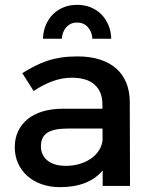

<svg xmlns="http://www.w3.org/2000/svg" viewBox="-20 -768 626 793"><path d="M404 -64Q375.5 -29.5 331 -12.2Q286.5 5 228 5Q185 5 150.2 -7.8Q115.5 -20.5 91.2 -42.8Q67 -65 54 -95Q41 -125 41 -160Q41 -196 54.5 -225.2Q68 -254.5 93.5 -275.5Q119 -296.5 156.5 -307.8Q194 -319 242 -319H403V-337Q403 -389 371.2 -418Q339.5 -447 276 -447Q237.5 -447 198.2 -433Q159 -419 119 -392L72 -466Q100 -483 125 -495.8Q150 -508.5 176.5 -517.2Q203 -526 233 -530.5Q263 -535 301 -535Q352.5 -535 392.2 -522.2Q432 -509.5 459.5 -485.5Q487 -461.5 501.2 -427Q515.5 -392.5 516 -349L517 0H404ZM252 -83Q282.5 -83 309 -91Q335.5 -99 355.8 -113Q376 -127 388.5 -146.5Q401 -166 403.5 -188.5V-237H259Q202.5 -237 175.8 -220Q149 -203 149 -164Q149 -127 176.2 -105Q203.5 -83 252 -83ZM157.5 -608Q158.5 -639.5 169.5 -665.2Q180.5 -691 199.2 -709.5Q218 -728 243.2 -738Q268.5 -748 298.5 -748Q328.5 -748 353.8 -738Q379 -728 397.8 -709.5Q416.5 -691 427.5 -665.2Q438.5 -639.5 439.5 -608H361.5Q360 -637.5 342.5 -656.2Q325 -675 298.5 -675Q272 -675 254.5 -656.2Q237 -637.5 235.5 -608Z"/></svg>

Font: Argentum Sans
Style: Regular
Weight: 400
Designer: Julieta Ulanovsky, Owen Earl, Chris M. Simpson, Rasmus Andersson, Cristiano Sobral
Foundry: The Argentum Sans Project Authors
Version: Version 3.135; ttfautohint (v1.8.4.7-5d5b-dirty)